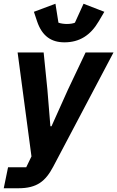

<svg xmlns="http://www.w3.org/2000/svg" viewBox="-49 -805 626 1025"><path d="M295 -579C375 -579 434 -616 478 -691L508 -742L397 -785L351 -684C343 -680 326 -677 308 -677C292 -677 273 -680 263 -684L247 -785L132 -742L149 -691C176 -611 226 -579 295 -579ZM314 -327 226 -131H220L204 -327L184 -525H45L119 30L91 88H-6L-29 200H49C149 200 194 162 235 85L557 -525H408Z"/></svg>

Font: LVC Sans
Style: Bold Italic
Weight: 700
Italic angle: -11.31°
Designer: Mike Abbink, Paul van der Laan, Pieter van Rosmalen
Foundry: Bold Monday
Version: Version 3.0